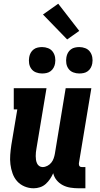

<svg xmlns="http://www.w3.org/2000/svg" viewBox="-20 -1004 540 1032"><path d="M161 8Q135 8 111.5 -2Q88 -12 72 -30Q56 -48 47.5 -72Q39 -96 36 -121Q33 -146 35 -172Q37 -198 41 -225L73 -416H54V-530H230L176 -206Q174 -196 173 -185.5Q172 -175 172 -164.5Q172 -154 173.5 -144.5Q175 -135 179 -126Q183 -117 191 -111.5Q199 -106 209 -106Q222 -106 234.5 -112.5Q247 -119 255.5 -129.5Q264 -140 268.5 -153Q273 -166 275 -178L333 -530H471L404 -126Q404 -122 404.5 -118Q405 -114 407.5 -111Q410 -108 413.5 -107Q417 -106 421 -106H439V8H403Q380 8 358 4.5Q336 1 317 -9Q298 -19 284.5 -35.5Q271 -52 266 -73Q259 -57 249 -42Q239 -27 225.5 -15Q212 -3 195 2.5Q178 8 161 8ZM406 -609Q389 -609 373.5 -615Q358 -621 348.5 -634Q339 -647 336.5 -663.5Q334 -680 337 -697Q339 -709 345 -720Q351 -731 361 -738.5Q371 -746 383 -748.5Q395 -751 406 -751Q423 -751 438.5 -745Q454 -739 463.5 -726Q473 -713 476 -696.5Q479 -680 476 -663Q474 -651 468 -640Q462 -629 452 -621.5Q442 -614 430 -611.5Q418 -609 406 -609ZM206 -609Q189 -609 173.5 -615Q158 -621 148.5 -634Q139 -647 136.5 -663.5Q134 -680 137 -697Q139 -709 145 -720Q151 -731 161 -738.5Q171 -746 183 -748.5Q195 -751 206 -751Q223 -751 238.5 -745Q254 -739 263.5 -726Q273 -713 276 -696.5Q279 -680 276 -663Q274 -651 268 -640Q262 -629 252 -621.5Q242 -614 230 -611.5Q218 -609 206 -609ZM341 -792 211 -926 293 -984 406 -838Z"/></svg>

Font: Iosevka Slab Heavy
Style: Italic
Weight: 900
Italic angle: -9°
Monospace: yes
Designer: Belleve Invis
Foundry: Belleve Invis
Version: Version 11.1.0; ttfautohint (v1.8.3)